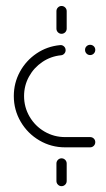

<svg xmlns="http://www.w3.org/2000/svg" viewBox="-20 -589 365 659"><path d="M27.4 -259.3Q27.4 -304.1 48.3 -342.6Q69.3 -381.1 105.6 -405.6Q141.9 -430 185.9 -434.1Q193.3 -435.2 199.3 -430Q205.2 -424.8 205.2 -416.7Q205.2 -410 200.7 -405Q196.3 -400 189.6 -399.3Q154.4 -395.9 125.4 -376.3Q96.3 -356.7 79.4 -325.9Q62.6 -295.2 62.6 -259.3Q62.6 -221.1 81.5 -188.7Q100.4 -156.3 132.8 -137.4Q165.2 -118.5 203.3 -118.5H289.3Q296.7 -118.5 301.9 -113.5Q307 -108.5 307 -101.1Q307 -93.7 301.9 -88.5Q296.7 -83.3 289.3 -83.3H203.3Q155.6 -83.3 115.2 -107Q74.8 -130.7 51.1 -171.1Q27.4 -211.5 27.4 -259.3ZM191.1 50Q184.1 50 178.9 44.8Q173.7 39.6 173.7 32.2V-27.8Q173.7 -35.2 178.9 -40.4Q184.1 -45.6 191.1 -45.6Q198.5 -45.6 203.7 -40.4Q208.9 -35.2 208.9 -27.8V32.2Q208.9 39.6 203.7 44.8Q198.5 50 191.1 50ZM191.1 -473Q184.1 -473 178.9 -478.1Q173.7 -483.3 173.7 -490.7V-550.7Q173.7 -558.1 178.9 -563.3Q184.1 -568.5 191.1 -568.5Q198.5 -568.5 203.7 -563.3Q208.9 -558.1 208.9 -550.7V-490.7Q208.9 -483.3 203.7 -478.1Q198.5 -473 191.1 -473ZM271.9 -417.8Q271.9 -425.2 277 -430.2Q282.2 -435.2 289.3 -435.2Q296.7 -435.2 301.9 -430.2Q307 -425.2 307 -417.8Q307 -410.4 301.9 -405.2Q296.7 -400 289.3 -400Q281.9 -400 276.9 -405.2Q271.9 -410.4 271.9 -417.8Z"/></svg>

Font: 26F Galaxy Hebrew Light
Style: Regular
Weight: 300
Designer: C₂₉H₂₅N₃O₅
Version: Version 1.000